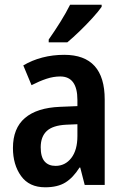

<svg xmlns="http://www.w3.org/2000/svg" viewBox="-20 -786 528 816"><path d="M253 -553Q425 -553 425 -363V0H340L321 -74H318Q291 -31 258 -10.5Q225 10 172 10Q104 10 69.5 -38Q35 -86 35 -157Q35 -241 86 -284.5Q137 -328 235 -332L309 -335V-361Q309 -461 236 -461Q207 -461 177 -451Q147 -441 114 -424L79 -508Q116 -530 160 -541.5Q204 -553 253 -553ZM261 -256Q204 -253 178.5 -229Q153 -205 153 -160Q153 -119 169.5 -100Q186 -81 216 -81Q257 -81 283 -114.5Q309 -148 309 -208V-258ZM412 -757Q398 -737 372.5 -709Q347 -681 318 -653Q289 -625 266 -606H187V-618Q213 -655 237 -693.5Q261 -732 278 -766H412Z"/></svg>

Font: Noto Sans Ethiopic Condensed SemiBold
Style: Regular
Weight: 600
Width: 3
Designer: Monotype Design Team
Foundry: Monotype Imaging Inc.
Version: Version 2.102; ttfautohint (v1.8.4.7-5d5b)